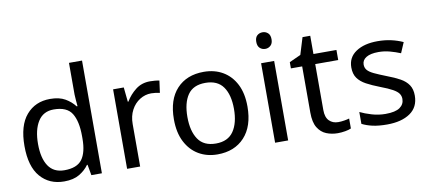

<svg xmlns="http://www.w3.org/2000/svg" viewBox="-69 -1013 2850 1275"><g transform="rotate(-10 1355.5 -375.0)"><path d="M275 10Q175 10 115 -59.5Q55 -129 55 -267Q55 -405 115.5 -475.5Q176 -546 276 -546Q338 -546 377.5 -523Q417 -500 442 -467H448Q447 -480 444.5 -505.5Q442 -531 442 -546V-760H530V0H459L446 -72H442Q418 -38 378 -14Q338 10 275 10ZM289 -63Q374 -63 408.5 -109.5Q443 -156 443 -250V-266Q443 -366 410 -419.5Q377 -473 288 -473Q217 -473 181.5 -416.5Q146 -360 146 -265Q146 -169 181.5 -116Q217 -63 289 -63Z M950 -546Q965 -546 982.5 -544.5Q1000 -543 1013 -540L1002 -459Q989 -462 973.5 -464Q958 -466 944 -466Q903 -466 867 -443.5Q831 -421 809.5 -380.5Q788 -340 788 -286V0H700V-536H772L782 -438H786Q812 -482 853 -514Q894 -546 950 -546Z M1559 -269Q1559 -136 1491.5 -63Q1424 10 1309 10Q1238 10 1182.5 -22.5Q1127 -55 1095 -117.5Q1063 -180 1063 -269Q1063 -402 1130 -474Q1197 -546 1312 -546Q1385 -546 1440.5 -513.5Q1496 -481 1527.5 -419.5Q1559 -358 1559 -269ZM1154 -269Q1154 -174 1191.5 -118.5Q1229 -63 1311 -63Q1392 -63 1430 -118.5Q1468 -174 1468 -269Q1468 -364 1430 -418Q1392 -472 1310 -472Q1228 -472 1191 -418Q1154 -364 1154 -269Z M1743 -737Q1763 -737 1778.5 -723.5Q1794 -710 1794 -681Q1794 -653 1778.5 -639Q1763 -625 1743 -625Q1721 -625 1706 -639Q1691 -653 1691 -681Q1691 -710 1706 -723.5Q1721 -737 1743 -737ZM1786 -536V0H1698V-536Z M2135 -62Q2155 -62 2176 -65.5Q2197 -69 2210 -73V-6Q2196 1 2170 5.5Q2144 10 2120 10Q2078 10 2042.5 -4.5Q2007 -19 1985 -55Q1963 -91 1963 -156V-468H1887V-510L1964 -545L1999 -659H2051V-536H2206V-468H2051V-158Q2051 -109 2074.5 -85.5Q2098 -62 2135 -62Z M2666 -148Q2666 -70 2608 -30Q2550 10 2452 10Q2396 10 2355.5 1Q2315 -8 2284 -24V-104Q2316 -88 2361.5 -74.5Q2407 -61 2454 -61Q2521 -61 2551 -82.5Q2581 -104 2581 -140Q2581 -160 2570 -176Q2559 -192 2530.5 -208Q2502 -224 2449 -244Q2397 -264 2360 -284Q2323 -304 2303 -332Q2283 -360 2283 -404Q2283 -472 2338.5 -509Q2394 -546 2484 -546Q2533 -546 2575.5 -536.5Q2618 -527 2655 -510L2625 -440Q2591 -454 2554 -464Q2517 -474 2478 -474Q2424 -474 2395.5 -456.5Q2367 -439 2367 -409Q2367 -387 2380 -371.5Q2393 -356 2423.5 -341.5Q2454 -327 2505 -307Q2556 -288 2592 -268Q2628 -248 2647 -219.5Q2666 -191 2666 -148Z"/></g></svg>

Font: Noto Sans Manichaean
Style: Regular
Weight: 400
Designer: Monotype Design Team
Foundry: Monotype Imaging Inc.
Version: Version 2.005; ttfautohint (v1.8.4.7-5d5b)